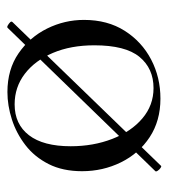

<svg xmlns="http://www.w3.org/2000/svg" viewBox="11 -450 455 517"><g transform="rotate(-90 238.5 -191.5)"><path d="M50.6 14.4Q49.6 16.4 45.2 13.6Q40.8 10.8 37.5 6Q34.2 1.2 36.2 -0.8L422.2 -398.6Q424.2 -400.6 429 -397.8Q433.8 -395 437.1 -391.6Q440.4 -388.2 437.4 -385.2ZM231.4 13Q171.6 13 127.6 -16Q83.6 -45 59.8 -93.5Q36 -142 36 -198Q36 -250 55.2 -288Q74.4 -326 106.2 -350.5Q138 -375 175.4 -387Q212.8 -399 249.2 -399Q310 -399 353.5 -369Q397 -339 420.2 -292Q443.4 -245 443.4 -192.8Q443.4 -129.4 414.1 -83.3Q384.8 -37.2 336.8 -12.1Q288.8 13 231.4 13ZM259.8 -5.6Q312.6 -5.6 343.8 -43.4Q375 -81.2 375 -165Q375 -228.4 354.5 -276.6Q334 -324.8 298.2 -352.2Q262.4 -379.6 216 -379.6Q162.6 -379.6 132.9 -341Q103.2 -302.4 103.2 -228.6Q103.2 -167.8 123 -116.7Q142.8 -65.6 178.2 -35.6Q213.6 -5.6 259.8 -5.6Z"/></g></svg>

Font: Cormorant Light
Style: Regular
Weight: 300
Designer: Christian Thalmann (Catharsis Fonts)
Foundry: Catharsis Fonts
Version: Version 4.000